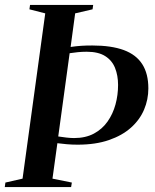

<svg xmlns="http://www.w3.org/2000/svg" viewBox="-36 -763 633 783"><path d="M-16.5 0 -14 -18.5 56 -34.5 148.5 -708.5 84 -725 86.5 -743H344L341.5 -725L270.5 -708.5L252 -571.5Q276 -575 295.2 -576.2Q314.5 -577.5 340.5 -577.5Q418 -577.5 468.8 -558.8Q519.5 -540 544.2 -501.2Q569 -462.5 569 -402.5Q569 -357 551.5 -315.8Q534 -274.5 498.2 -242.5Q462.5 -210.5 408.2 -191.8Q354 -173 280.5 -173Q258 -173 237 -174.8Q216 -176.5 198 -179L178 -34.5L257 -18.5L254 0ZM248 -546 201.5 -206.5Q217 -204 234.8 -202Q252.5 -200 266 -200Q313 -200 347 -218.2Q381 -236.5 402.8 -267.5Q424.5 -298.5 435 -337Q445.5 -375.5 445.5 -416.5Q445.5 -455 433.2 -485.8Q421 -516.5 393 -534.2Q365 -552 317.5 -552Q299 -552 281.2 -550.2Q263.5 -548.5 248 -546Z"/></svg>

Font: Merriweather 144pt Medium
Style: Italic
Weight: 500
Italic angle: -7.8°
Version: Version 2.101